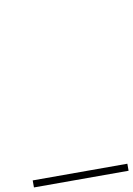

<svg xmlns="http://www.w3.org/2000/svg" viewBox="-93 -790 667 961"><g transform="rotate(-10 240.5 -309.0)"><path d="M481 112.8H0V77.1H481ZM0 -731Z"/></g></svg>

Font: Dai Banna SIL Book
Style: Regular
Weight: 400
Designer: Victor Gaultney
Foundry: SIL International
Version: Version 2.000